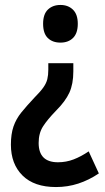

<svg xmlns="http://www.w3.org/2000/svg" viewBox="-20 -614 423 775"><path d="M276 -326Q276 -275 260 -240Q244 -205 206 -167Q171 -131 153.5 -103.5Q136 -76 136 -37Q136 41 214 41Q247 41 277 29.5Q307 18 338 -3L379 86Q339 113 296 127Q253 141 206 141Q118 141 71 94.5Q24 48 24 -30Q24 -73 34.5 -103.5Q45 -134 66.5 -160.5Q88 -187 119 -220Q143 -244 155 -261Q167 -278 171 -294.5Q175 -311 175 -333V-359H276ZM294 -518Q294 -480 275 -461Q256 -442 224 -442Q192 -442 173 -460.5Q154 -479 154 -518Q154 -557 173.5 -575.5Q193 -594 224 -594Q255 -594 274.5 -575Q294 -556 294 -518Z"/></svg>

Font: Noto Sans Tamil UI Condensed SemiBold
Style: Regular
Weight: 600
Width: 3
Designer: Jelle Bosma - Monotype Design Team
Foundry: Monotype Imaging Inc.
Version: Version 2.004; ttfautohint (v1.8.4.7-5d5b)